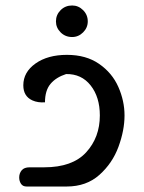

<svg xmlns="http://www.w3.org/2000/svg" viewBox="-20 -680 524 700"><path d="M434 -259Q434 -205 412 -145Q390 -85 342.5 -42.5Q295 0 223 0H77Q63 0 56.5 -10Q50 -20 50 -33Q50 -48 59 -59Q68 -70 88 -70H141Q244 -70 294 -124.5Q344 -179 344 -259Q344 -326 310.5 -368.5Q277 -411 221 -410Q184 -398 164 -374Q144 -350 144 -307Q118 -305 98 -314Q65 -329 65 -369Q65 -417 109.5 -448.5Q154 -480 224 -480Q294 -480 341.5 -447Q389 -414 411.5 -363Q434 -312 434 -259ZM197 -407H195ZM184 -602Q184 -626 201 -643Q218 -660 243 -660Q266 -660 283 -643Q300 -626 300 -602Q300 -579 283 -562Q266 -545 243 -545Q218 -545 201 -562Q184 -579 184 -602Z"/></svg>

Font: El Messiri
Style: Regular
Weight: 400
Designer: Mohamed Gaber
Foundry: Kief Type Foundry
Version: Version 2.006